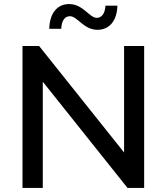

<svg xmlns="http://www.w3.org/2000/svg" viewBox="-20 -927 822 947"><path d="M91 0H191V-524L609 0H691V-700H592V-175L173 -700H91ZM461 -780C519 -780 557 -824 559 -899H500C498 -858 480 -839 457 -839C421 -839 390 -907 321 -907C263 -907 225 -863 223 -785H282C284 -829 302 -847 325 -847C362 -847 392 -780 461 -780Z"/></svg>

Font: Chess Sans Medium
Style: Regular
Weight: 500
Designer: Wolf Bōese
Foundry: Wolf Bōese
Version: Version 7.223;Glyphs 3.3 (3306)